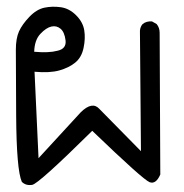

<svg xmlns="http://www.w3.org/2000/svg" viewBox="-20 -337 540 562"><path d="M43.9 195.3Q28.3 160.2 27.3 1Q26.4 -158.2 26.4 -191.4Q26.4 -224.6 35.6 -245.1Q44.9 -265.6 65.9 -287.6Q86.9 -309.6 109.9 -314.5Q132.8 -319.3 157.7 -315.9Q182.6 -312.5 202.6 -292.5Q222.7 -272.5 226.6 -248.5Q230.5 -224.6 224.6 -196.8Q218.8 -168.9 200.2 -153.8Q181.6 -138.7 153.8 -130.9Q126 -123 81.1 -127L92.8 126L216.8 -8.8Q250 -41 270.5 -18.6L392.6 105.5L389.6 -247.1Q390.6 -258.8 397.5 -266.6Q408.2 -275.4 424.8 -274.4L438.5 -266.6Q447.3 -255.9 447.3 -241.2L449.2 173.8Q436.5 203.1 418 196.3Q399.4 189.5 250 45.9Q92.8 201.2 74.2 204.1Q55.7 207 43.9 195.3ZM148.4 -188.5Q174.8 -194.3 171.9 -218.8Q168.9 -243.2 157.2 -252.9Q145.5 -262.7 130.4 -259.3Q115.2 -255.9 98.1 -237.8Q81.1 -219.7 80.1 -185.5Q123 -181.6 148.4 -188.5Z"/></svg>

Font: JasonHandwriting4
Style: Regular
Weight: 400
Version: Version 1.01.21